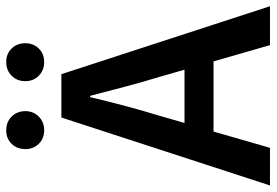

<svg xmlns="http://www.w3.org/2000/svg" viewBox="-154 -714 867 602"><g transform="rotate(-90 279.0 -413.5)"><path d="M217 -348 194 -268H361L338 -348Q322 -400 307.5 -455Q293 -510 279 -564H275Q262 -509 247.5 -454.5Q233 -400 217 -348ZM-2 0 211 -654H347L560 0H438L387 -177H167L116 0ZM171 -708Q145 -708 128.5 -725Q112 -742 112 -767Q112 -793 128.5 -810Q145 -827 171 -827Q197 -827 214 -810Q231 -793 231 -767Q231 -742 214 -725Q197 -708 171 -708ZM385 -708Q359 -708 342 -725Q325 -742 325 -767Q325 -793 342 -810Q359 -827 385 -827Q411 -827 427.5 -810Q444 -793 444 -767Q444 -742 427.5 -725Q411 -708 385 -708Z"/></g></svg>

Font: Source Sans Pro SemiBold
Style: Regular
Weight: 600
Designer: Paul D. Hunt
Foundry: Adobe Systems Incorporated
Version: Version 2.045;hotconv 1.0.109;makeotfexe 2.5.65596